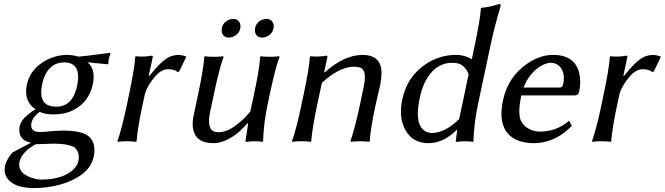

<svg xmlns="http://www.w3.org/2000/svg" viewBox="-20 -718 3379 976"><path d="M79.1 104Q67.4 159.7 139.2 185.1Q167 194.8 190.4 194.8Q290.5 194.8 346.2 149.9Q372.1 127.9 378.4 101.1Q387.7 52.2 355 28.8Q321.8 12.2 252.4 12.2Q247.1 12.2 222.7 13.2Q180.2 15.1 162.6 15.1Q109.9 41 86.9 83.5Q81.1 94.7 79.1 104ZM451.7 -289.1Q432.6 -200.2 354.5 -159.2Q309.1 -136.2 252.9 -136.2Q205.6 -136.7 181.6 -149.9Q146.5 -123.5 140.1 -94.2Q130.9 -51.3 174.3 -47.4Q180.7 -46.9 188 -46.9Q190.9 -46.9 217.3 -48.8Q256.3 -53.7 301.3 -54.2Q403.3 -53.7 435.5 -21Q469.7 14.6 456.5 78.1Q438 165.5 317.4 210Q240.7 237.8 153.3 237.8Q57.6 237.8 20 192.9Q-2.4 164.1 5.9 124Q13.2 92.8 42.5 58.1Q56.6 48.8 135.3 8.8Q137.2 7.8 138.2 7.3Q72.8 -4.4 78.6 -66.4Q79.6 -73.2 80.6 -79.1Q90.3 -119.6 160.6 -162.1Q99.1 -204.1 116.2 -287.1Q134.3 -371.1 220.2 -414.6Q269 -438.5 318.4 -439Q352.5 -438.5 377.9 -430.2Q406.2 -431.6 511.2 -445.8Q526.9 -447.8 539.6 -449.2L542 -445.8Q536.1 -431.6 533.2 -419.9Q530.8 -406.7 530.8 -394L527.3 -391.1Q435.5 -400.9 424.8 -401.4Q467.8 -366.7 451.7 -289.1ZM372.6 -284.2Q395.5 -399.9 306.2 -400.9Q233.4 -400.9 203.6 -322.3Q198.2 -307.6 194.8 -292Q173.3 -190.9 241.2 -178.2Q252.9 -176.3 266.6 -175.8Q344.2 -175.8 368.7 -268.1Q371.1 -276.4 372.6 -284.2Z M736.3 -334 739.3 -332Q802.7 -412.1 843.3 -429.7Q864.7 -438.5 888.7 -439Q902.8 -438.5 923.3 -432.1L926.3 -428.2L890.6 -354L882.3 -352.1Q869.1 -365.7 833.5 -366.2Q799.8 -365.2 770 -331.1Q727.5 -281.7 716.8 -240.7Q715.8 -235.8 714.8 -231.9L703.6 -180.2Q679.7 -67.9 674.3 0L671.9 2.9Q654.3 0 625.5 0Q596.7 0 578.1 2.9L576.7 0Q599.1 -63 624 -180.2L635.3 -234.9Q664.6 -373 667.5 -429.2L670.4 -432.1Q713.4 -427.7 752 -435.1Q757.8 -435.1 756.3 -427.2Q755.9 -425.8 755.9 -424.8Z M1107.4 -574.2Q1113.8 -605 1144.5 -617.7Q1155.3 -621.6 1164.6 -622.1Q1193.4 -622.1 1201.2 -595.2Q1203.6 -584.5 1201.7 -574.2Q1194.8 -543 1163.1 -530.8Q1153.3 -527.3 1144.5 -526.9Q1114.7 -526.9 1107.9 -553.7Q1105.5 -564 1107.4 -574.2ZM1276.4 -574.2Q1282.7 -605 1313.5 -617.7Q1324.2 -621.6 1333.5 -622.1Q1362.3 -622.1 1370.1 -595.2Q1372.6 -584.5 1370.6 -574.2Q1363.8 -543 1332.5 -530.8Q1322.8 -527.3 1313.5 -526.9Q1283.7 -526.9 1276.9 -553.7Q1274.4 -564 1276.4 -574.2ZM1238.3 -91.8Q1167 -9.3 1092.8 6.8Q1078.1 9.8 1065.4 9.8Q967.8 9.8 960 -75.2Q958 -100.6 963.9 -128.9L989.3 -249Q1013.7 -365.2 1018.6 -429.2L1021.5 -432.1Q1039.1 -429.2 1067.9 -429.2Q1096.7 -429.2 1115.2 -432.1L1116.7 -429.2Q1094.7 -368.7 1069.3 -249L1048.3 -149.9Q1028.8 -57.1 1075.2 -47.4Q1083.5 -45.9 1093.3 -45.9Q1147.9 -45.9 1220.7 -116.2Q1238.3 -133.8 1252.4 -150.9L1273.4 -249Q1297.9 -363.3 1302.7 -429.2L1305.2 -432.1Q1322.8 -429.2 1351.6 -429.2Q1380.4 -429.2 1399.4 -432.1L1400.9 -429.2Q1378.9 -368.7 1353.5 -249L1341.3 -191.9Q1319.8 -91.3 1317.4 0L1314.9 2.9Q1295.9 0 1271 0Q1258.3 0 1235.8 2.9Q1227.1 2.9 1227.5 0L1241.2 -88.9Z M1888.2 -180.2Q1863.8 -65.4 1859.4 0L1856.4 2.9Q1838.9 0 1810.1 0Q1781.2 0 1762.7 2.9L1761.2 0Q1784.7 -68.4 1808.6 -180.2L1829.1 -277.8Q1845.7 -356.9 1814.9 -372.6Q1801.3 -378.9 1778.8 -378.9Q1716.3 -378.9 1639.6 -317.4Q1627.4 -307.1 1616.2 -296.9L1591.3 -180.2Q1566.9 -64 1562 0L1559.6 2.9Q1542 0 1513.2 0Q1484.4 0 1465.3 2.9L1464.4 0Q1486.3 -62 1511.2 -180.2L1522.9 -234.9Q1552.2 -373 1555.2 -429.2L1558.1 -432.1Q1601.1 -427.7 1639.6 -435.1Q1645 -435.1 1644 -427.2Q1643.6 -425.8 1643.6 -424.8L1627.9 -352.1L1629.4 -349.1Q1726.6 -437 1821.3 -439Q1916.5 -439 1919.4 -351.6Q1919.4 -321.3 1911.6 -280.8Q1908.2 -264.6 1899.9 -230.5Q1891.6 -195.8 1888.2 -180.2Z M2314 -112.8 2362.3 -340.8Q2342.8 -387.2 2306.6 -396Q2293.9 -398.9 2279.3 -398.9Q2200.2 -398.9 2152.3 -322.3Q2126.5 -280.8 2113.8 -221.2Q2084.5 -84 2142.6 -50.3Q2157.7 -42.5 2175.8 -42Q2243.7 -43 2314 -112.8ZM2302.2 -58.1Q2234.4 9.3 2158.7 9.8Q2079.1 9.8 2042 -54.7Q2004.9 -119.1 2024.9 -212.9Q2050.3 -332 2149.4 -395.5Q2218.3 -439 2298.8 -439Q2337.9 -439 2373.5 -419.9Q2376.5 -418 2378.4 -417L2392.1 -481.9Q2422.4 -625 2424.3 -674.8L2426.8 -678.2Q2473.1 -682.1 2518.1 -698.2Q2525.9 -696.3 2524.9 -688Q2492.2 -576.2 2476.1 -500L2410.6 -191.9Q2389.2 -91.3 2386.7 0L2384.3 2.9Q2365.2 0 2340.3 0Q2327.6 0 2305.2 2.9Q2296.4 2.9 2296.9 0L2304.2 -58.1Z M2641.6 -272.9H2825.7Q2839.4 -274.4 2842.3 -287.1Q2857.4 -359.4 2814.5 -388.7Q2798.8 -398.4 2782.2 -398.9Q2745.1 -398.9 2703.1 -363.8Q2663.1 -329.1 2641.6 -272.9ZM2872.6 -104 2887.2 -79.1Q2815.9 -3.4 2721.2 8.3Q2707 9.8 2694.3 9.8Q2592.8 9.8 2550.8 -53.2Q2549.8 -55.2 2549.3 -56.2Q2516.1 -110.8 2537.1 -209Q2562.5 -328.1 2661.6 -395.5Q2726.1 -439 2791 -439Q2905.8 -439 2925.8 -340.3Q2934.1 -298.8 2923.8 -250Q2918.9 -233.9 2901.9 -232.9H2629.9Q2611.3 -144 2627 -106Q2654.8 -51.8 2724.1 -48.8Q2810.5 -49.8 2872.6 -104Z M3148.9 -334 3151.9 -332Q3215.3 -412.1 3255.9 -429.7Q3277.3 -438.5 3301.3 -439Q3315.4 -438.5 3335.9 -432.1L3338.9 -428.2L3303.2 -354L3294.9 -352.1Q3281.7 -365.7 3246.1 -366.2Q3212.4 -365.2 3182.6 -331.1Q3140.1 -281.7 3129.4 -240.7Q3128.4 -235.8 3127.4 -231.9L3116.2 -180.2Q3092.3 -67.9 3086.9 0L3084.5 2.9Q3066.9 0 3038.1 0Q3009.3 0 2990.7 2.9L2989.3 0Q3011.7 -63 3036.6 -180.2L3047.9 -234.9Q3077.1 -373 3080.1 -429.2L3083 -432.1Q3126 -427.7 3164.6 -435.1Q3170.4 -435.1 3168.9 -427.2Q3168.5 -425.8 3168.5 -424.8Z"/></svg>

Font: Linux Biolinum Slanted O
Style: Slanted
Weight: 400
Designer: Philipp H. Poll
Foundry: Philipp H. Poll
Version: Version 1.0.4